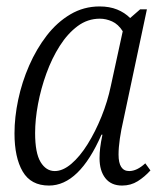

<svg xmlns="http://www.w3.org/2000/svg" viewBox="-20 -566 516 596"><path d="M132 10Q76 10 50.5 -33.5Q25 -77 25 -152Q25 -202 36.5 -256.5Q48 -311 70.5 -362.5Q93 -414 125 -455.5Q157 -497 198.5 -521.5Q240 -546 289 -546Q320 -546 343.5 -536.5Q367 -527 384 -510L415 -537H436L363 -193Q356 -163 352 -135.5Q348 -108 348 -86Q348 -35 381 -35Q405 -35 431 -59L447 -37Q429 -17 407.5 -3.5Q386 10 359 10Q325 10 307 -13Q289 -36 289 -75Q289 -91 291 -107.5Q293 -124 298 -148H295Q226 10 132 10ZM150 -35Q175 -35 201.5 -57.5Q228 -80 252 -118.5Q276 -157 295 -204Q314 -251 324 -299L361 -469Q347 -491 328 -499.5Q309 -508 290 -508Q252 -508 221 -485Q190 -462 165.5 -423.5Q141 -385 124 -338Q107 -291 98 -243Q89 -195 89 -153Q89 -91 106 -63Q123 -35 150 -35Z"/></svg>

Font: Noto Serif Condensed Light
Style: Italic
Weight: 300
Width: 3
Italic angle: -12°
Designer: Monotype Design Team
Foundry: Monotype Imaging Inc.
Version: Version 2.014; ttfautohint (v1.8.4.7-5d5b)